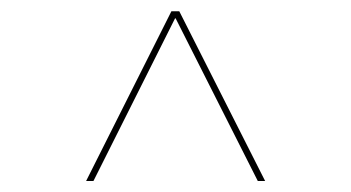

<svg xmlns="http://www.w3.org/2000/svg" viewBox="-20 -810 622 340"><path d="M297.5 -790 449.5 -489.5H436.5L291 -777.5H290L145.5 -489.5H132.5L283.5 -790Z"/></svg>

Font: Hepta Slab ExtraLight Thin
Style: Regular
Weight: 250
Version: Version 1.102